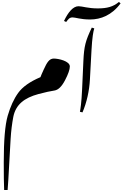

<svg xmlns="http://www.w3.org/2000/svg" viewBox="-20 -1237 1239 1941"><path d="M22 684H57C59 658 62 625 64 584C72 447 79 310 87 173C92 86 102 11 114 -53C138 -180 227 -248 368 -286C438 -305 492 -316 531 -322C569 -328 604 -362 637 -425C670 -488 686 -535 686 -565C686 -620 570 -645 524 -645C478 -645 455 -606 422 -534C404 -495 396 -476 389 -457C283 -412 208 -359 164 -298C120 -237 85 -160 58 -67C31 26 18 183 18 405C18 553 19 600 22 684Z M649 -1015C670 -1042 681 -1061 714 -1061C743 -1061 796 -1040 891 -1040C998 -1040 1111 -1083 1199 -1203L1182 -1217C1124 -1169 1064 -1152 968 -1152C870 -1152 812 -1174 774 -1174C719 -1174 669 -1114 627 -1025Z M814 -101C856 -199 883 -318 889 -433L905 -730C912 -858 923 -919 933 -950L908 -958C844 -824 830 -770 823 -621L810 -334C804 -199 793 -132 788 -107Z"/></svg>

Font: Noto Nastaliq Urdu
Style: Bold
Weight: 700
Designer: Monotype Design Team (Patrick Giasson: type design, Kamal Mansour: OpenType code, Glenda Bellarosa). Updated by Simon Co
Foundry: Monotype Imaging Inc., Simon Cozens
Version: Version 3.009